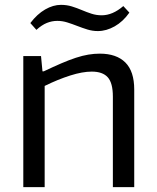

<svg xmlns="http://www.w3.org/2000/svg" viewBox="-20 -771 645 791"><path d="M76 -540H149L155 -477H160Q200 -496 232.5 -510Q265 -524 292.5 -533Q320 -542 344 -546Q368 -550 391 -550Q460 -550 496.5 -513.5Q533 -477 533 -402V0H445V-373Q445 -429 424 -452.5Q403 -476 358 -476Q320 -476 269.5 -460Q219 -444 164 -417V0H76ZM105 -676Q133 -713 166 -732Q199 -751 231 -751Q255 -751 276 -744.5Q297 -738 317 -729.5Q337 -721 357 -714.5Q377 -708 399 -708Q444 -708 488 -746L513 -719Q487 -682 452.5 -662.5Q418 -643 383 -643Q361 -643 340 -649.5Q319 -656 298.5 -664Q278 -672 257.5 -678.5Q237 -685 216 -685Q194 -685 173 -676.5Q152 -668 130 -648Z"/></svg>

Font: Encode Sans
Style: Regular
Weight: 400
Designer: Pablo Impallari, Andres Torresi
Foundry: Pablo Impallari, Andres Torresi
Version: Version 1.000; ttfautohint (v1.00) -l 8 -r 50 -G 200 -x 14 -